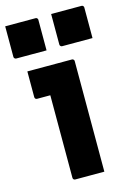

<svg xmlns="http://www.w3.org/2000/svg" viewBox="-121 -828 611 888"><g transform="rotate(-15 184.0 -384.0)"><path d="M115 -11Q115 -35 115 -74.5Q115 -114 115 -161Q115 -208 115 -255Q115 -302 115 -342Q115 -382 115 -406H110Q105 -406 98 -406Q91 -406 83 -406Q75 -406 67 -406Q59 -406 52 -406Q47 -406 44 -409Q41 -412 41 -417Q41 -447 41 -478.5Q41 -510 41 -540Q58 -540 80.5 -540Q103 -540 128.5 -540Q154 -540 178 -540Q202 -540 222 -540Q242 -540 254 -540Q258 -540 260 -538.5Q262 -537 263.5 -535Q265 -533 265 -529Q265 -483 265 -427.5Q265 -372 265 -314Q265 -256 265 -201Q265 -146 265 -99Q265 -83 265 -66.5Q265 -50 265 -33.5Q265 -17 265 0Q228 0 196 0Q164 0 126 0Q121 0 118 -3Q115 -6 115 -11ZM-4 -768Q32 -768 68.5 -768Q105 -768 141 -768Q145 -768 147 -766.5Q149 -765 150.5 -763Q152 -761 152 -757V-611Q116 -611 79.5 -611Q43 -611 7 -611Q4 -611 1.5 -612.5Q-1 -614 -2.5 -616.5Q-4 -619 -4 -622ZM216 -768Q252 -768 288.5 -768Q325 -768 361 -768Q365 -768 367 -766.5Q369 -765 370.5 -763Q372 -761 372 -757V-611Q336 -611 299.5 -611Q263 -611 227 -611Q224 -611 221.5 -612.5Q219 -614 217.5 -616.5Q216 -619 216 -622Z"/></g></svg>

Font: Recursive ExtraBold
Style: Regular
Weight: 800
Version: Version 1.085